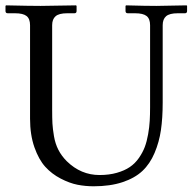

<svg xmlns="http://www.w3.org/2000/svg" viewBox="-20 -666 701 699"><path d="M320.8 12.2Q291 12.2 262.2 6.6Q233.4 1 200.9 -15.9Q168.5 -32.7 144.8 -58.8Q121.1 -85 105.2 -130.1Q89.4 -175.3 89.4 -233.9V-574.2Q89.4 -597.7 76.7 -607.7Q64 -617.7 34.7 -617.7H8.3Q0 -617.7 0 -626V-644.5L2 -646.5Q88.9 -644.5 127.9 -644.5L256.8 -646.5L258.8 -644.5V-626Q258.8 -617.7 251 -617.7H224.6Q194.8 -617.7 182.4 -606.9Q169.9 -596.2 169.9 -574.2V-267.1Q169.9 -234.9 170.9 -216.3Q171.9 -197.8 176.5 -170.2Q181.2 -142.6 192.6 -120.4Q204.1 -98.1 223.1 -79.1Q274.4 -28.8 342.3 -28.8Q377.4 -28.8 405.5 -36.9Q433.6 -44.9 452.6 -57.9Q471.7 -70.8 485.6 -90.8Q499.5 -110.8 507.1 -130.9Q514.6 -150.9 519.3 -177.5Q523.9 -204.1 525.1 -226.1Q526.4 -248 526.4 -275.4V-574.2Q526.4 -597.7 513.7 -607.7Q501 -617.7 471.7 -617.7H445.3Q437 -617.7 437 -626V-644.5L439 -646.5Q510.3 -644.5 549.3 -644.5L659.2 -646.5L661.1 -644.5V-626Q661.1 -617.7 653.3 -617.7H627Q597.2 -617.7 584.7 -606.9Q572.3 -596.2 572.3 -574.2V-293Q572.3 -236.3 565.9 -192.6Q559.6 -148.9 542.7 -109.1Q525.9 -69.3 498.3 -43.5Q470.7 -17.6 425.8 -2.7Q380.9 12.2 320.8 12.2Z"/></svg>

Font: Libertinage
Style: l
Weight: 400
Designer: OSP
Foundry: OSP
Version: Version 1.0; 2008; OFL relea